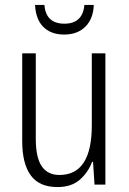

<svg xmlns="http://www.w3.org/2000/svg" viewBox="-20 -748 521 778"><path d="M407 -532V0H363L357 -92H353Q337 -49 303 -19.5Q269 10 213 10Q139 10 104.5 -37.5Q70 -85 70 -176V-532H125V-186Q125 -110 149 -74.5Q173 -39 221 -39Q352 -39 352 -240V-532ZM360 -728Q358 -672 326 -640Q294 -608 240 -608Q187 -608 156 -638.5Q125 -669 122 -728H160Q166 -652 241 -652Q315 -652 322 -728Z"/></svg>

Font: Noto Sans Telugu Condensed Light
Style: Regular
Weight: 300
Width: 3
Designer: Jelle Bosma - Monotype Design Team
Foundry: Monotype Imaging Inc.
Version: Version 2.005; ttfautohint (v1.8.4.7-5d5b)